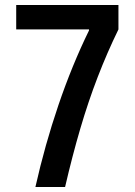

<svg xmlns="http://www.w3.org/2000/svg" viewBox="-20 -750 540 770"><path d="M122 0Q160 -169 214.5 -329Q269 -489 337 -628V-632H45V-730H455V-632Q410 -540 372 -441.5Q334 -343 302 -234Q270 -125 241 0Z"/></svg>

Font: M PLUS Code Latin Medium
Style: Regular
Weight: 500
Designer: Coji Morishita
Foundry: UNDERFOREST DESIGN
Version: Version 1.002; ttfautohint (v1.8.3)